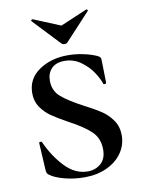

<svg xmlns="http://www.w3.org/2000/svg" viewBox="-77 -701 567 767"><g transform="rotate(-10 206.0 -317.5)"><path d="M249 -271Q292 -249 317.5 -232Q343 -215 361 -189Q379 -163 379 -128Q379 -89 357 -57Q335 -25 295 -6.5Q255 12 204 12Q161 12 122 1.5Q83 -9 64 -24Q56 -28 55 -45L49 -153V-154Q49 -158 54 -158.5Q59 -159 61 -155Q88 -95 129 -52Q170 -9 221 -9Q252 -9 274 -28Q296 -47 296 -85Q296 -131 265.5 -159.5Q235 -188 176 -219Q136 -241 112.5 -257.5Q89 -274 72.5 -298Q56 -322 56 -355Q56 -413 104.5 -446.5Q153 -480 222 -480Q252 -480 283.5 -473.5Q315 -467 337 -457Q346 -453 349 -449Q352 -445 352 -438L354 -346Q354 -342 349 -341Q344 -340 342 -343Q336 -363 318.5 -390Q301 -417 271.5 -438.5Q242 -460 205 -460Q170 -460 152 -441Q134 -422 134 -392Q134 -351 163 -326Q192 -301 249 -271ZM102 -641Q102 -643 105 -645Q108 -647 109 -646L218 -601L326 -647H327Q330 -647 331.5 -644.5Q333 -642 331 -640L229 -530Q225 -526 218 -526Q210 -526 206 -530L103 -639Z"/></g></svg>

Font: Cormorant Unicase SemiBold
Style: Regular
Weight: 600
Designer: Christian Thalmann (Catharsis Fonts)
Foundry: Catharsis Fonts
Version: Version 4.000